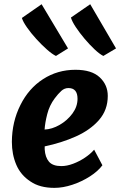

<svg xmlns="http://www.w3.org/2000/svg" viewBox="-20 -902 582 930"><path d="M243.5 8Q172.5 8 127.5 -23Q80.5 -53.5 59 -103.8Q37.5 -154 37.5 -214.5Q38 -312.5 79 -393.5Q119 -474 189 -519Q259 -564 345.5 -564Q424 -564 463 -527.5Q502 -491 502 -437.5Q502 -369.5 459.8 -321Q417.5 -272.5 347.8 -241.2Q278 -210 196.5 -193V-178.5Q199 -140 217.2 -118.8Q235.5 -97.5 277 -97.5Q304 -97.5 334 -108.8Q364 -120 391.2 -138.2Q418.5 -156.5 436 -177L476 -101.5Q454.5 -72.5 415.5 -47.5Q376.5 -22.5 330.8 -7.2Q285 8 243.5 8ZM196 -274.5Q232 -276 269 -297.2Q306 -318.5 330.8 -352Q355.5 -385.5 355.5 -423.5Q355.5 -475.5 311.5 -475.5Q292 -475.5 276.8 -461.5Q261.5 -447.5 245 -425.5Q219.5 -391.5 208.8 -349.2Q198 -307 196 -274.5ZM251 -631Q233 -639.5 207.5 -662Q182 -684.5 156 -713Q130 -741.5 110.8 -769Q91.5 -796.5 86 -815L181.5 -881.5L309.5 -667.5ZM480.5 -631Q462.5 -640 438 -663Q413.5 -686 389.5 -714.5Q365.5 -743 347.2 -770.5Q329 -798 323.5 -817L417 -881.5L542 -667.5Z"/></svg>

Font: Merriweather Sans Italic
Style: Bold
Weight: 700
Italic angle: -7.5°
Designer: Eben Sorkin
Foundry: Eben Sorkin
Version: Version 1.008; ttfautohint (v1.7.19-72a1) -l 8 -r 50 -G 200 